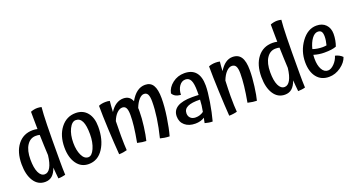

<svg xmlns="http://www.w3.org/2000/svg" viewBox="-48 -1349 3717 2012"><g transform="rotate(-20 1810.5 -342.5)"><path d="M424 31Q407 36 384 39Q361 42 344 42Q341 12 338 -19.5Q335 -51 333 -82Q313 -25 281.5 2.5Q250 30 203 30Q123 30 77.5 -40.5Q32 -111 32 -229Q32 -364 94.5 -444.5Q157 -525 263 -525Q276 -525 289.5 -523.5Q303 -522 315 -519Q314 -606 313.5 -644Q313 -682 313 -712Q326 -718 346.5 -722.5Q367 -727 387 -727Q398 -727 409.5 -725.5Q421 -724 434 -721Q427 -654 424 -522.5Q421 -391 421 -117Q421 -76 421.5 -44Q422 -12 424 31ZM136 -243Q136 -150 160 -98.5Q184 -47 226 -47Q264 -47 289.5 -92.5Q315 -138 325 -224Q322 -276 320 -334Q318 -392 316 -453Q307 -456 296 -457Q285 -458 273 -458Q211 -458 173.5 -401Q136 -344 136 -243Z M514 -240Q514 -372 579 -456Q644 -540 746 -540Q828 -540 875 -482.5Q922 -425 922 -325Q922 -179 860.5 -84.5Q799 10 696 10Q612 10 563 -59Q514 -128 514 -240ZM814 -280Q814 -377 791.5 -423.5Q769 -470 723 -470Q680 -470 649 -407.5Q618 -345 618 -254Q618 -172 644.5 -115.5Q671 -59 716 -59Q756 -59 785 -124.5Q814 -190 814 -280Z M1648 -378Q1648 -287 1630.5 -170.5Q1613 -54 1590 27Q1560 26 1534 22Q1508 18 1487 12Q1515 -100 1529 -198.5Q1543 -297 1543 -379Q1543 -434 1530 -458.5Q1517 -483 1488 -483Q1460 -483 1432 -452Q1404 -421 1382 -365Q1383 -359 1383 -351Q1383 -343 1383 -326Q1383 -254 1371 -162Q1359 -70 1344 -11Q1325 -11 1300.5 -14.5Q1276 -18 1246 -25Q1265 -128 1273 -198Q1281 -268 1281 -323Q1281 -378 1268 -402.5Q1255 -427 1226 -427Q1195 -427 1165 -397.5Q1135 -368 1115 -316Q1114 -241 1113.5 -208.5Q1113 -176 1113 -151Q1113 -105 1114.5 -59.5Q1116 -14 1118 9Q1102 14 1076.5 18Q1051 22 1029 22Q1019 -104 1011.5 -263.5Q1004 -423 1004 -527Q1018 -534 1038.5 -538Q1059 -542 1080 -542Q1094 -542 1105 -541Q1116 -540 1128 -537Q1125 -514 1123 -483.5Q1121 -453 1119 -416Q1149 -464 1187 -488.5Q1225 -513 1268 -513Q1304 -513 1328 -496.5Q1352 -480 1365 -447Q1399 -508 1440.5 -538.5Q1482 -569 1531 -569Q1591 -569 1619.5 -522.5Q1648 -476 1648 -378Z M2128 -345Q2128 -278 2110 -167.5Q2092 -57 2067 35Q2047 35 2025 31.5Q2003 28 1982 22Q1985 5 1988 -9Q1991 -23 1994 -34Q1972 -20 1946 -13Q1920 -6 1891 -6Q1819 -6 1775 -43.5Q1731 -81 1731 -144Q1731 -211 1787 -245Q1843 -279 1952 -279Q1970 -279 1985.5 -278.5Q2001 -278 2024 -277Q2024 -288 2024 -298.5Q2024 -309 2024 -319Q2024 -403 2006 -440Q1988 -477 1948 -477Q1907 -477 1879.5 -439Q1852 -401 1850 -341Q1814 -344 1791 -357Q1768 -370 1757 -392Q1770 -455 1827.5 -499Q1885 -543 1959 -543Q2043 -543 2085.5 -493Q2128 -443 2128 -345ZM1838 -139Q1838 -106 1859 -86Q1880 -66 1916 -66Q1941 -66 1963.5 -73.5Q1986 -81 2005 -95Q2012 -132 2016 -163Q2020 -194 2021 -226Q1929 -229 1883.5 -207.5Q1838 -186 1838 -139Z M2334 -151Q2334 -98 2335.5 -49.5Q2337 -1 2340 25Q2323 30 2298 33.5Q2273 37 2251 37Q2243 -72 2236 -239.5Q2229 -407 2229 -521Q2242 -527 2263 -531Q2284 -535 2305 -535Q2318 -535 2330 -534Q2342 -533 2353 -530Q2350 -506 2348 -479.5Q2346 -453 2345 -426Q2377 -478 2413.5 -504Q2450 -530 2492 -530Q2556 -530 2586.5 -483.5Q2617 -437 2617 -339Q2617 -259 2604 -160.5Q2591 -62 2577 -11Q2558 -11 2533 -14.5Q2508 -18 2477 -25Q2495 -124 2503.5 -200.5Q2512 -277 2512 -340Q2512 -395 2498 -419.5Q2484 -444 2453 -444Q2422 -444 2391.5 -412Q2361 -380 2339 -323Q2337 -273 2335.5 -229.5Q2334 -186 2334 -151Z M3098 31Q3081 36 3058 39Q3035 42 3018 42Q3015 12 3012 -19.5Q3009 -51 3007 -82Q2987 -25 2955.5 2.5Q2924 30 2877 30Q2797 30 2751.5 -40.5Q2706 -111 2706 -229Q2706 -364 2768.5 -444.5Q2831 -525 2937 -525Q2950 -525 2963.5 -523.5Q2977 -522 2989 -519Q2988 -606 2987.5 -644Q2987 -682 2987 -712Q3000 -718 3020.5 -722.5Q3041 -727 3061 -727Q3072 -727 3083.5 -725.5Q3095 -724 3108 -721Q3101 -654 3098 -522.5Q3095 -391 3095 -117Q3095 -76 3095.5 -44Q3096 -12 3098 31ZM2810 -243Q2810 -150 2834 -98.5Q2858 -47 2900 -47Q2938 -47 2963.5 -92.5Q2989 -138 2999 -224Q2996 -276 2994 -334Q2992 -392 2990 -453Q2981 -456 2970 -457Q2959 -458 2947 -458Q2885 -458 2847.5 -401Q2810 -344 2810 -243Z M3308 -321Q3333 -312 3362 -307.5Q3391 -303 3420 -303Q3429 -303 3442 -304.5Q3455 -306 3461 -307Q3468 -334 3471.5 -357.5Q3475 -381 3475 -401Q3475 -440 3462.5 -456.5Q3450 -473 3423 -473Q3387 -473 3356 -431Q3325 -389 3308 -321ZM3507 -175Q3528 -171 3550 -159.5Q3572 -148 3587 -132Q3569 -76 3507.5 -31.5Q3446 13 3375 13Q3288 13 3239 -49Q3190 -111 3190 -217Q3190 -341 3261.5 -439.5Q3333 -538 3431 -538Q3496 -538 3534 -499Q3572 -460 3572 -395Q3572 -361 3565.5 -325Q3559 -289 3548 -261Q3525 -252 3492.5 -247.5Q3460 -243 3414 -243Q3386 -243 3356 -247.5Q3326 -252 3297 -261Q3296 -241 3295.5 -233Q3295 -225 3295 -218Q3295 -144 3320 -99Q3345 -54 3387 -54Q3421 -54 3457 -90.5Q3493 -127 3507 -175Z"/></g></svg>

Font: Atma Medium
Style: Regular
Weight: 500
Designer: Gregori Vincens, Jeremie Hornus, Riccardo Olocco, Yoann Minet.
Foundry: black foundry
Version: Version 1.101;PS 1.100;hotconv 1.0.86;makeotf.lib2.5.63406